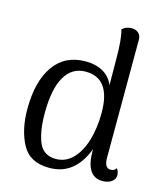

<svg xmlns="http://www.w3.org/2000/svg" viewBox="-111 -815 788 913"><g transform="rotate(15 283.0 -358.5)"><path d="M539 -37Q539 -17 521.5 -4.5Q504 8 477 8Q395 8 395 -120V-127Q371 -61 326.5 -24Q282 13 216 13Q120 13 82 -58Q44 -129 44 -230Q44 -368 98.5 -444.5Q153 -521 254 -521Q305 -521 340.5 -500.5Q376 -480 392 -441L391 -575Q391 -667 378 -712Q396 -730 424 -730Q445 -730 458 -718.5Q471 -707 471 -686L470 -105Q470 -54 501 -54Q520 -54 528 -69Q539 -54 539 -37ZM390 -304Q390 -474 267 -474Q200 -474 164.5 -413Q129 -352 129 -233Q129 -144 151.5 -90Q174 -36 236 -36Q284 -36 319 -72Q354 -108 372 -169Q390 -230 390 -304Z"/></g></svg>

Font: Arima Madurai
Style: Regular
Weight: 400
Designer: Joana Correia and Natanael Gama
Foundry: NDISCOVER
Version: Version 1.019